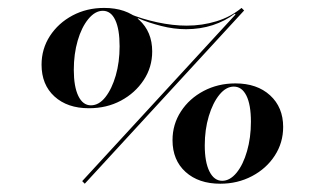

<svg xmlns="http://www.w3.org/2000/svg" viewBox="-20 -448 812 480"><path d="M202.4 -177.4Q148.4 -177.4 116.1 -206.9Q83.9 -236.3 83.9 -286.3Q83.9 -325.8 104.8 -358.1Q125.8 -390.3 161.3 -409.3Q196.8 -428.2 240.3 -428.2Q295.2 -428.2 327.8 -398.4Q360.5 -368.5 360.5 -319.4Q360.5 -279.8 339.1 -247.6Q317.7 -215.3 282.3 -196.4Q246.8 -177.4 202.4 -177.4ZM207.3 -184.7Q227.4 -184.7 243.5 -205.2Q259.7 -225.8 269.4 -259.3Q279 -292.7 279 -332.3Q279 -375 268.1 -398Q257.3 -421 237.1 -421Q217.7 -421 200.8 -400.4Q183.9 -379.8 174.2 -346.4Q164.5 -312.9 164.5 -273.4Q164.5 -231.5 175.8 -208.1Q187.1 -184.7 207.3 -184.7ZM530.6 11.3Q476.6 11.3 444 -18.1Q411.3 -47.6 411.3 -97.6Q411.3 -137.1 432.3 -169.4Q453.2 -201.6 489.1 -220.6Q525 -239.5 568.5 -239.5Q622.6 -239.5 655.2 -209.7Q687.9 -179.8 687.9 -130.6Q687.9 -91.1 666.9 -58.9Q646 -26.6 610.1 -7.7Q574.2 11.3 530.6 11.3ZM535.5 4Q554.8 4 571.4 -16.1Q587.9 -36.3 597.6 -70.2Q607.3 -104 607.3 -143.5Q607.3 -186.3 596 -208.9Q584.7 -231.5 564.5 -231.5Q545.2 -231.5 528.6 -211.3Q512.1 -191.1 502 -157.7Q491.9 -124.2 491.9 -84.7Q491.9 -42.7 503.6 -19.4Q515.3 4 535.5 4ZM191.9 11.3 185.5 4.8 583.9 -428.2 590.3 -421.8ZM445.2 -375Q414.5 -375 383.1 -383.1Q351.6 -391.1 325 -402.4L320.2 -396.8L303.2 -413.7Q333.9 -400.8 373 -392.3Q412.1 -383.9 446.8 -383.9Q485.5 -383.9 521 -394.8Q556.5 -405.6 583.9 -428.2L570.2 -410.5L566.9 -413.7Q542.7 -395.2 511.7 -385.1Q480.6 -375 445.2 -375Z"/></svg>

Font: Playfair 144pt
Style: Bold Italic
Weight: 700
Italic angle: -15.6°
Designer: Claus Eggers Sørensen
Foundry: Claus Eggers Sørensen
Version: Version 2.203